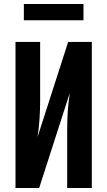

<svg xmlns="http://www.w3.org/2000/svg" viewBox="-20 -946 540 966"><path d="M58 0V-735H182V-441Q182 -395 179 -349Q176 -303 169 -257L323 -735H442V0H318V-294Q318 -340 321 -386Q324 -432 331 -478L177 0ZM100 -844V-926H400V-844Z"/></svg>

Font: Iosevka Extrabold
Style: Regular
Weight: 800
Monospace: yes
Designer: Belleve Invis
Foundry: Belleve Invis
Version: Version 32.5.0; ttfautohint (v1.8.4)